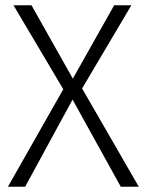

<svg xmlns="http://www.w3.org/2000/svg" viewBox="-20 -705 554 725"><path d="M504 0H436L254 -329L75 0H10L219 -368L31 -685H99L255 -408L411 -685H476L290 -371Z"/></svg>

Font: Statis Sans Light
Style: Regular
Weight: 300
Designer: bBox Type GmbH
Foundry: bBox Type GmbH
Version: Version 1.000